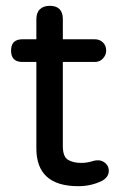

<svg xmlns="http://www.w3.org/2000/svg" viewBox="-20 -658 413 660"><path d="M249 -18Q105 -18 105 -148V-445H57Q18 -445 18 -484Q18 -523 57 -523H105V-592Q105 -615 117.5 -626.5Q130 -638 151 -638Q196 -638 196 -592V-523H306Q323 -523 334 -512Q345 -501 345 -484Q345 -469 334 -457Q323 -445 306 -445H196V-156Q196 -119 214 -108.5Q232 -98 259 -98Q279 -98 298 -104Q300 -104 301 -105Q305 -106 309 -106.5Q313 -107 317 -107Q331 -107 342.5 -97Q354 -87 354 -71Q354 -49 330 -36Q293 -18 249 -18Z"/></svg>

Font: Huninn
Style: Regular
Weight: 400
Designer: justfont
Foundry: justfont
Version: Version 1.003